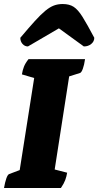

<svg xmlns="http://www.w3.org/2000/svg" viewBox="-21 -935 489 955"><path d="M-1 0Q4 -29 10.5 -47.5Q17 -66 24 -69L77 -89L149 -547L88 -565Q91 -585 98 -603Q105 -621 121 -641H402Q398 -612 391 -593Q384 -574 377 -572L323 -555L251 -92L313 -76Q310 -57 303.5 -39.5Q297 -22 282 0ZM291 -915Q324 -915 345.5 -901Q367 -887 389.5 -851Q412 -815 448 -747Q448 -729 433 -716.5Q418 -704 396 -704L272 -794L118 -704Q102 -704 91 -716.5Q80 -729 80 -747Q123 -798 152.5 -830.5Q182 -863 204.5 -881.5Q227 -900 247 -907.5Q267 -915 291 -915Z"/></svg>

Font: Petrona Black
Style: Italic
Weight: 900
Italic angle: -9°
Designer: Ringo R. Seeber
Foundry: Ringo R. Seeber
Version: Version 2.001; ttfautohint (v1.8.3)